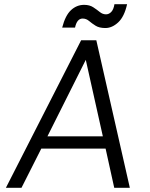

<svg xmlns="http://www.w3.org/2000/svg" viewBox="-20 -891 714 911"><path d="M8 0 365 -700H437L596 0H522L481 -186H176L82 0ZM205 -244H468L387 -607ZM480 -758Q451 -758 433.5 -769Q416 -780 402.5 -791.5Q389 -803 372 -803Q345 -803 336 -760H275Q290 -818 317 -843Q344 -868 379 -868Q405 -868 422.5 -856.5Q440 -845 453.5 -834Q467 -823 483 -823Q497 -823 508 -834.5Q519 -846 523 -871H583Q570 -812 541 -785Q512 -758 480 -758Z"/></svg>

Font: Host Grotesk Light
Style: Italic
Weight: 300
Italic angle: -8°
Designer: Doğukan Karapınar based on Poppins by Indian Type Foundry, Jonny Pinhorn
Foundry: Element Type
Version: Version 1.001; ttfautohint (v1.8.4.7-5d5b)